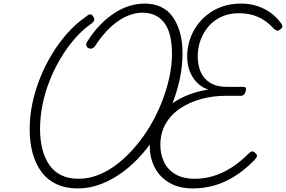

<svg xmlns="http://www.w3.org/2000/svg" viewBox="-20 -1035 1600 1074"><path d="M415 19Q347 19 296 -5Q245 -29 212 -73.5Q179 -118 162.5 -178.5Q146 -239 146 -312Q146 -386 161.5 -459Q177 -532 205.5 -602Q234 -672 272.5 -735Q311 -798 358.5 -851Q406 -904 460 -941Q478 -957 487 -954.5Q496 -952 502 -942Q509 -932 507 -923Q505 -914 490 -902Q441 -868 398 -818.5Q355 -769 319.5 -709.5Q284 -650 258 -584.5Q232 -519 218 -450.5Q204 -382 204 -313Q204 -252 217 -201Q230 -150 256 -112.5Q282 -75 322.5 -55Q363 -35 420 -35Q476 -35 531.5 -57Q587 -79 638 -119Q689 -159 735 -212.5Q781 -266 818.5 -328.5Q856 -391 883.5 -460Q911 -529 926.5 -598.5Q942 -668 942 -734Q942 -793 931 -836.5Q920 -880 898.5 -908Q877 -936 846.5 -950Q816 -964 778 -964Q743 -964 708.5 -952Q674 -940 640 -916.5Q606 -893 573.5 -858Q541 -823 511 -776Q503 -766 493 -763.5Q483 -761 471 -768Q463 -775 462.5 -784.5Q462 -794 470 -805Q503 -858 541 -896.5Q579 -935 619.5 -961.5Q660 -988 703 -1001.5Q746 -1015 789 -1015Q838 -1015 877.5 -997.5Q917 -980 944 -943.5Q971 -907 986 -855Q1001 -803 1001 -735Q1001 -662 984.5 -587.5Q968 -513 937.5 -438.5Q907 -364 866 -297Q825 -230 774 -172Q723 -114 665 -71.5Q607 -29 544 -5Q481 19 415 19ZM1060 19Q980 19 926 -13.5Q872 -46 845 -99Q818 -152 818 -216Q818 -284 842.5 -338Q867 -392 911.5 -431.5Q956 -471 1015.5 -497Q1075 -523 1144 -534Q1107 -547 1081 -574Q1055 -601 1041 -638Q1027 -675 1027 -719Q1027 -765 1040.5 -808.5Q1054 -852 1079.5 -889Q1105 -926 1141.5 -954.5Q1178 -983 1225 -999Q1272 -1015 1328 -1015Q1376 -1015 1418 -1001.5Q1460 -988 1494 -963.5Q1528 -939 1552 -905Q1559 -896 1559.5 -887.5Q1560 -879 1547 -870Q1537 -861 1528.5 -864Q1520 -867 1511 -875Q1486 -903 1456 -922.5Q1426 -942 1391.5 -951.5Q1357 -961 1316 -961Q1263 -961 1220.5 -942Q1178 -923 1148 -889Q1118 -855 1102 -811.5Q1086 -768 1086 -720Q1086 -672 1102.5 -633Q1119 -594 1156 -571.5Q1193 -549 1249 -549H1341Q1351 -549 1354.5 -543Q1358 -537 1354 -523Q1350 -510 1343 -504.5Q1336 -499 1328 -499H1240Q1171 -499 1106.5 -481.5Q1042 -464 990 -430Q938 -396 907.5 -344Q877 -292 877 -225Q877 -172 897.5 -129Q918 -86 961 -60.5Q1004 -35 1072 -35Q1122 -35 1172.5 -50Q1223 -65 1273 -96.5Q1323 -128 1371 -176Q1383 -188 1391.5 -188Q1400 -188 1409 -178Q1420 -168 1417 -159.5Q1414 -151 1401 -137Q1344 -80 1288 -46Q1232 -12 1175.5 3.5Q1119 19 1060 19Z"/></svg>

Font: Playwrite RO ExtraLight
Style: Regular
Weight: 250
Version: Version 1.002